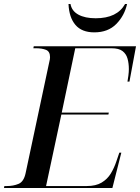

<svg xmlns="http://www.w3.org/2000/svg" viewBox="-41 -947 705 967"><path d="M-21 0 -19 -10H-6Q26 -10 52.5 -21Q79 -32 88 -75L207 -634Q211 -649 211 -659Q211 -688 190.5 -696Q170 -704 140 -704H127L129 -714H644L611 -536H601Q603 -546 605.5 -565.5Q608 -585 608 -599Q608 -627 601.5 -651Q595 -675 576.5 -689.5Q558 -704 520 -704H338L270 -380H507L505 -370H268L191 -10H396Q442 -10 471 -27.5Q500 -45 517 -73Q534 -101 545 -134L560 -178H570L525 0ZM434 -784Q371 -784 339 -821.5Q307 -859 304 -927H314Q320 -892 353.5 -873.5Q387 -855 441 -855Q549 -855 589 -927H599Q586 -868 544.5 -826Q503 -784 434 -784Z"/></svg>

Font: Noto Serif Display Medium
Style: Italic
Weight: 500
Italic angle: -12°
Designer: Monotype Design Team
Foundry: Monotype Imaging Inc.
Version: Version 2.009